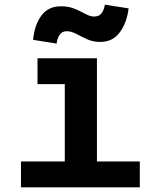

<svg xmlns="http://www.w3.org/2000/svg" viewBox="-20 -804 690 824"><path d="M258 0V-554H396V0ZM70 0V-111H580V0ZM141 -443V-554H327V-443ZM223 -617 122 -633Q128 -697 157.5 -737Q187 -777 241 -777Q268 -777 288.5 -770.5Q309 -764 325.5 -755Q342 -746 356.5 -739.5Q371 -733 384 -733Q406 -733 416.5 -748Q427 -763 430 -784L532 -768Q524 -705 493.5 -664.5Q463 -624 410 -624Q379 -624 354 -635.5Q329 -647 307.5 -658.5Q286 -670 266 -670Q246 -670 235.5 -654Q225 -638 223 -617Z"/></svg>

Font: Azeret Mono SemiBold
Style: Regular
Weight: 600
Designer: Martin Vácha
Foundry: Displaay
Version: Version 1.002